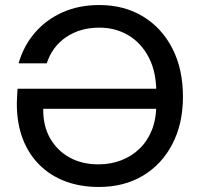

<svg xmlns="http://www.w3.org/2000/svg" viewBox="-20 -732 795 764"><path d="M373 12Q300 12 240 -10.5Q180 -33 136.5 -76.5Q93 -120 70 -181Q47 -242 47 -320Q47 -334 48 -348.5Q49 -363 50 -379H620V-299H152Q151 -232 179 -182.5Q207 -133 256.5 -105.5Q306 -78 372 -78Q420 -78 462 -94Q504 -110 535.5 -140.5Q567 -171 584.5 -215Q602 -259 602 -317V-364Q602 -446 572 -503.5Q542 -561 491 -591.5Q440 -622 375 -622Q299 -622 243.5 -584.5Q188 -547 166 -480H54Q74 -550 119 -602Q164 -654 229 -683Q294 -712 375 -712Q474 -712 549 -666.5Q624 -621 666 -539Q708 -457 708 -347Q708 -240 666 -159Q624 -78 549 -33Q474 12 373 12Z"/></svg>

Font: DM Sans 20pt Medium
Style: Regular
Weight: 500
Version: Version 4.004;gftools[0.9.30]